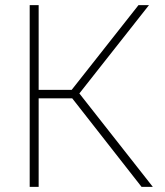

<svg xmlns="http://www.w3.org/2000/svg" viewBox="-20 -730 646 750"><path d="M96 0V-710H131V-379H260L521 -710H562L290 -365L577 0H533L262 -346H131V0Z"/></svg>

Font: Raleway ExtraLight
Style: Regular
Weight: 200
Designer: Matt McInerney, Pablo Impallari, Rodrigo Fuenzalida
Foundry: Matt McInerney, Pablo Impallari, Rodrigo Fuenzalida
Version: Version 4.026